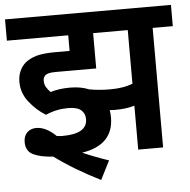

<svg xmlns="http://www.w3.org/2000/svg" viewBox="-53 -674 838 845"><g transform="rotate(-5 366.5 -251.5)"><path d="M242 -209Q190 -209 143 -188Q102 -213 70.5 -253Q39 -293 39 -342Q39 -369 48.5 -390Q58 -411 74 -425Q95 -442 124.5 -450.5Q154 -459 210 -459H271V-528H0V-622H733V-528H644V0H534V-194Q514 -188 492.5 -185.5Q471 -183 445 -183Q435 -183 424 -184Q427 -168 427 -152Q427 -30 287 -8Q342 16 402 36L360 119Q304 91 253 60.5Q202 30 159 -2Q104 -5 71.5 -20.5Q39 -36 39 -76Q39 -104 55 -119Q71 -134 95 -134Q138 -134 182 -91Q196 -89 208 -89Q317 -89 317 -154Q317 -179 299.5 -194Q282 -209 242 -209ZM433 -275Q465 -275 489 -279Q513 -283 534 -291V-528H381V-372H203Q182 -372 172.5 -369.5Q163 -367 157 -363Q146 -354 146 -338Q146 -322 153.5 -309.5Q161 -297 172 -286Q209 -298 259 -298Q306 -298 342 -283Q385 -275 433 -275Z"/></g></svg>

Font: Noto Sans Devanagari SemiCondensed SemiBold
Style: Regular
Weight: 600
Width: 4
Designer: Jelle Bosma - Monotype Design Team
Foundry: Monotype Imaging Inc.
Version: Version 2.004; ttfautohint (v1.8.4.7-5d5b)